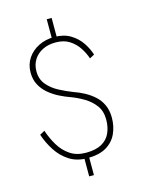

<svg xmlns="http://www.w3.org/2000/svg" viewBox="-135 -902 850 1097"><g transform="rotate(-15 290.0 -353.0)"><path d="M251 -818V-691H280V-818ZM253 -13V112H281V-13ZM432 -538 460 -553Q449 -589 425 -625Q401 -661 361.5 -685Q322 -709 265 -709Q215 -709 173.5 -688.5Q132 -668 107.5 -631.5Q83 -595 83 -547Q83 -505 100.5 -473Q118 -441 146 -418Q174 -395 206 -379Q238 -363 267 -353Q305 -339 343 -316.5Q381 -294 406 -260.5Q431 -227 431 -177Q431 -132 415 -97Q399 -62 364 -42.5Q329 -23 271 -23Q216 -23 177.5 -49Q139 -75 114 -116.5Q89 -158 73 -206L44 -190Q61 -139 90.5 -93.5Q120 -48 164.5 -19.5Q209 9 270 9Q340 9 382.5 -16Q425 -41 445 -84Q465 -127 465 -179Q465 -222 450 -254.5Q435 -287 409.5 -310Q384 -333 353.5 -349.5Q323 -366 293 -376Q251 -392 210.5 -413.5Q170 -435 143.5 -467Q117 -499 117 -545Q117 -585 136 -614.5Q155 -644 188 -660.5Q221 -677 265 -677Q314 -677 347 -655.5Q380 -634 400.5 -602.5Q421 -571 432 -538Z"/></g></svg>

Font: Jost ExtraLight
Style: Regular
Weight: 250
Version: Version 3.710